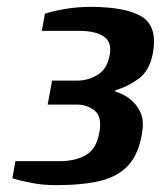

<svg xmlns="http://www.w3.org/2000/svg" viewBox="-20 -530 469 560"><path d="M143 10Q106 10 72 3.5Q38 -3 16 -10L25 -60H155Q200 -60 231 -78Q262 -96 270 -145Q278 -190 256 -207.5Q234 -225 204 -225H119L132 -295H207Q237 -295 265 -312Q293 -329 300 -370Q307 -408 282 -424Q257 -440 212 -440H102L111 -490Q135 -498 171 -504Q207 -510 244 -510Q345 -510 392.5 -482Q440 -454 426 -375Q416 -323 384 -300Q352 -277 317 -267L316 -263Q338 -257 358 -242Q378 -227 389.5 -202.5Q401 -178 394 -140Q384 -80 354 -47.5Q324 -15 272.5 -2.5Q221 10 143 10Z"/></svg>

Font: Cuprum
Style: Bold Italic
Weight: 700
Italic angle: -10°
Designer: Jovanny Lemonad
Foundry: Jovanny Lemonad
Version: Version 3.000